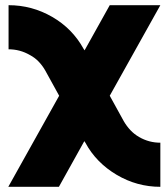

<svg xmlns="http://www.w3.org/2000/svg" viewBox="-20 -520 648 740"><path d="M13 -500V-330Q35 -330 55.5 -324.5Q76 -319 95 -308Q114 -298 128.5 -283Q143 -268 154 -249L208 -151L12 200H207L305 24L309 30Q330 69 360.5 100Q391 131 430 154Q508 200 598 200V30Q576 30 555.5 24.5Q535 19 516 8Q497 -3 482.5 -18.5Q468 -34 457 -53L403 -151L598 -500H403L306 -326L302 -332Q259 -410 181 -455Q103 -500 13 -500Z"/></svg>

Font: Unageo
Style: Black
Weight: 900
Designer: Richard Sepsi
Foundry: Richard Sepsi
Version: Version 2.000